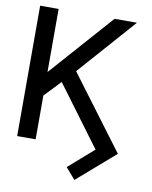

<svg xmlns="http://www.w3.org/2000/svg" viewBox="-96 -783 817 1032"><g transform="rotate(10 312.5 -266.5)"><path d="M588.1 0 382.1 179 329.5 117.9 465.9 -1.4 223.7 -327.8 139.2 -239V0H38.4V-711.6H139.2V-367.2L211.6 -448.9L444.6 -711.6H566.8L289.8 -398.4Z"/></g></svg>

Font: Interface
Style: Regular
Weight: 400
Designer: Rasmus Andersson
Foundry: rsms
Version: Version 1.8